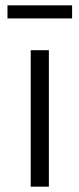

<svg xmlns="http://www.w3.org/2000/svg" viewBox="-20 -699 297 719"><path d="M95 0V-511H163V0ZM8 -630V-679H250V-630Z"/></svg>

Font: Chivo Medium ExtraLight
Style: Regular
Weight: 250
Version: Version 2.002